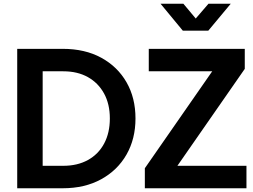

<svg xmlns="http://www.w3.org/2000/svg" viewBox="-20 -1006 1351 1026"><path d="M957 -842H1093L1213 -986H1094L1026 -907L960 -986H838ZM72 0H315Q433 0 520.5 -48Q608 -96 656 -180Q704 -264 704 -373Q704 -483 656 -566.5Q608 -650 521 -697.5Q434 -745 315 -745H72ZM754 0H1297V-120H928L1288 -638V-745H775V-625H1114L754 -107ZM208 -120V-625H318Q394 -625 449.5 -594Q505 -563 536 -506.5Q567 -450 567 -373Q567 -296 536.5 -239Q506 -182 450 -151Q394 -120 318 -120Z"/></svg>

Font: Plus Jakarta Sans
Style: Bold
Weight: 700
Designer: Gumpita Rahayu
Foundry: Tokotype
Version: Version 2.004; ttfautohint (v1.8.3)